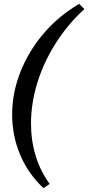

<svg xmlns="http://www.w3.org/2000/svg" viewBox="-20 -776 458 997"><path d="M206 201Q125 125 84 26Q43 -73 43 -181Q43 -291 84.5 -398.5Q126 -506 203.5 -598.5Q281 -691 391 -756L418 -729Q331 -649 269 -551Q207 -453 174 -346.5Q141 -240 141 -134Q141 -46 165.5 34Q190 114 238 179Z"/></svg>

Font: Piazzolla Thin
Style: Bold Italic
Weight: 700
Italic angle: -11.3°
Version: Version 2.005